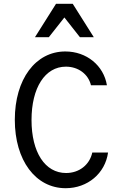

<svg xmlns="http://www.w3.org/2000/svg" viewBox="-20 -981 640 1011"><path d="M466 -178C452 -113 397 -70 328 -70C217 -70 146 -179 146 -349C146 -519 217 -630 327 -630C392 -630 445 -591 459 -532H543C526 -636 436 -710 324 -710C167 -710 58 -564 58 -350C58 -137 167 10 326 10C441 10 534 -68 549 -178ZM164 -785H237L319 -889L401 -785H474L363 -961H275Z"/></svg>

Font: CommitMono
Style: 400Regular
Weight: 400
Monospace: yes
Designer: Eigil Nikolajsen
Foundry: Eigil Nikolajsen
Version: Version 1.143